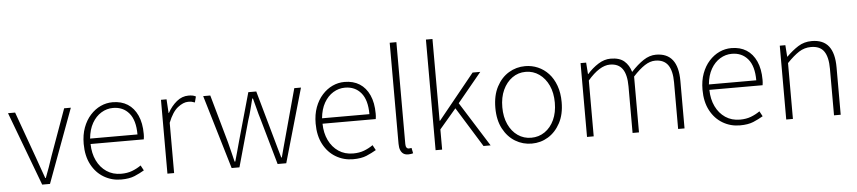

<svg xmlns="http://www.w3.org/2000/svg" viewBox="-45 -1077 6128 1373"><g transform="rotate(-5 3018.5 -390.5)"><path d="M212 0 13 -530H64L184 -197Q198 -158 211.5 -119Q225 -80 238 -45H242Q256 -80 269.5 -119Q283 -158 296 -197L416 -530H464L268 0Z M778 13Q711 13 655 -20Q599 -53 566 -115Q533 -177 533 -264Q533 -329 552 -380.5Q571 -432 604 -468.5Q637 -505 678 -524Q719 -543 764 -543Q827 -543 872 -514.5Q917 -486 942 -431Q967 -376 967 -298Q967 -289 966.5 -279.5Q966 -270 964 -259H582Q583 -192 608 -140Q633 -88 677.5 -58Q722 -28 782 -28Q826 -28 860.5 -41Q895 -54 925 -75L945 -38Q913 -19 875 -3Q837 13 778 13ZM582 -298H922Q922 -400 879 -451Q836 -502 764 -502Q719 -502 679.5 -478Q640 -454 614 -408.5Q588 -363 582 -298Z M1111 0V-530H1151L1157 -431H1159Q1186 -480 1224.5 -511.5Q1263 -543 1309 -543Q1324 -543 1336.5 -541Q1349 -539 1362 -532L1351 -490Q1338 -495 1328.5 -497Q1319 -499 1303 -499Q1268 -499 1228.5 -468Q1189 -437 1159 -361V0Z M1572 0 1414 -530H1465L1562 -185Q1571 -148 1580 -113.5Q1589 -79 1597 -44H1602Q1612 -79 1621.5 -113.5Q1631 -148 1641 -185L1738 -530H1795L1892 -185Q1902 -148 1912 -113.5Q1922 -79 1932 -44H1936Q1945 -79 1954.5 -113.5Q1964 -148 1974 -185L2068 -530H2116L1964 0H1902L1808 -331Q1796 -369 1787 -406.5Q1778 -444 1767 -482H1762Q1752 -444 1742.5 -405.5Q1733 -367 1720 -329L1628 0Z M2443 13Q2376 13 2320 -20Q2264 -53 2231 -115Q2198 -177 2198 -264Q2198 -329 2217 -380.5Q2236 -432 2269 -468.5Q2302 -505 2343 -524Q2384 -543 2429 -543Q2492 -543 2537 -514.5Q2582 -486 2607 -431Q2632 -376 2632 -298Q2632 -289 2631.5 -279.5Q2631 -270 2629 -259H2247Q2248 -192 2273 -140Q2298 -88 2342.5 -58Q2387 -28 2447 -28Q2491 -28 2525.5 -41Q2560 -54 2590 -75L2610 -38Q2578 -19 2540 -3Q2502 13 2443 13ZM2247 -298H2587Q2587 -400 2544 -451Q2501 -502 2429 -502Q2384 -502 2344.5 -478Q2305 -454 2279 -408.5Q2253 -363 2247 -298Z M2839 13Q2818 13 2804.5 4Q2791 -5 2783.5 -23Q2776 -41 2776 -69V-794H2824V-63Q2824 -46 2830 -37.5Q2836 -29 2846 -29Q2850 -29 2854 -29.5Q2858 -30 2866 -31L2874 8Q2866 10 2859 11.5Q2852 13 2839 13Z M3036 0V-794H3083V-207H3086L3348 -530H3403L3230 -320L3431 0H3380L3203 -286L3083 -145V0Z M3726 13Q3662 13 3608 -19.5Q3554 -52 3521 -114Q3488 -176 3488 -264Q3488 -353 3521 -415.5Q3554 -478 3608 -510.5Q3662 -543 3726 -543Q3774 -543 3817 -524.5Q3860 -506 3893 -470.5Q3926 -435 3945 -382.5Q3964 -330 3964 -264Q3964 -176 3930.5 -114Q3897 -52 3843.5 -19.5Q3790 13 3726 13ZM3726 -29Q3780 -29 3823 -58.5Q3866 -88 3890.5 -141Q3915 -194 3915 -264Q3915 -335 3890.5 -388Q3866 -441 3823 -471.5Q3780 -502 3726 -502Q3672 -502 3629.5 -471.5Q3587 -441 3562.5 -388Q3538 -335 3538 -264Q3538 -194 3562.5 -141Q3587 -88 3629.5 -58.5Q3672 -29 3726 -29Z M4123 0V-530H4163L4169 -447H4171Q4207 -488 4250.5 -515.5Q4294 -543 4339 -543Q4403 -543 4437 -513.5Q4471 -484 4485 -435Q4531 -485 4575 -514Q4619 -543 4665 -543Q4744 -543 4783.5 -492.5Q4823 -442 4823 -340V0H4777V-334Q4777 -418 4747.5 -459.5Q4718 -501 4656 -501Q4619 -501 4580.5 -476Q4542 -451 4496 -401V0H4450V-334Q4450 -418 4421 -459.5Q4392 -501 4331 -501Q4294 -501 4254 -476Q4214 -451 4171 -401V0Z M5220 13Q5153 13 5097 -20Q5041 -53 5008 -115Q4975 -177 4975 -264Q4975 -329 4994 -380.5Q5013 -432 5046 -468.5Q5079 -505 5120 -524Q5161 -543 5206 -543Q5269 -543 5314 -514.5Q5359 -486 5384 -431Q5409 -376 5409 -298Q5409 -289 5408.5 -279.5Q5408 -270 5406 -259H5024Q5025 -192 5050 -140Q5075 -88 5119.5 -58Q5164 -28 5224 -28Q5268 -28 5302.5 -41Q5337 -54 5367 -75L5387 -38Q5355 -19 5317 -3Q5279 13 5220 13ZM5024 -298H5364Q5364 -400 5321 -451Q5278 -502 5206 -502Q5161 -502 5121.5 -478Q5082 -454 5056 -408.5Q5030 -363 5024 -298Z M5553 0V-530H5593L5599 -447H5601Q5642 -488 5685 -515.5Q5728 -543 5783 -543Q5865 -543 5904.5 -492.5Q5944 -442 5944 -340V0H5896V-334Q5896 -418 5867.5 -459.5Q5839 -501 5774 -501Q5727 -501 5688 -476Q5649 -451 5601 -401V0Z"/></g></svg>

Font: Noto Sans SC ExtraLight
Style: Regular
Weight: 250
Designer: Ryoko NISHIZUKA 西塚涼子 (kana, bopomofo & ideographs); Paul D. Hunt (Latin, Greek & Cyrillic); Sandoll Communications 산돌커뮤니
Foundry: Adobe
Version: Version 2.004-H2;hotconv 1.0.118;makeotfexe 2.5.65603